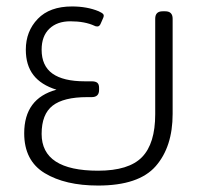

<svg xmlns="http://www.w3.org/2000/svg" viewBox="-20 -560 630 595"><path d="M55 -147Q55 -255 155 -282Q107 -297 83.5 -327.5Q60 -358 60 -406Q60 -463 97 -501.5Q134 -540 203 -540Q250 -540 286 -525Q297 -520 300 -516Q303 -512 300 -505L293 -489Q289 -478 282 -478Q276 -478 273 -480Q243 -494 198 -494Q157 -494 133 -471Q109 -448 109 -406Q109 -356 142.5 -332Q176 -308 243 -308H264Q276 -308 281.5 -303.5Q287 -299 287 -288V-281Q287 -259 264 -259H250Q177 -259 143 -232.5Q109 -206 109 -145Q109 -31 284 -31Q379 -31 420 -73Q461 -115 461 -206V-502Q461 -525 484 -525H492Q515 -525 515 -502V-207Q515 -105 462.5 -45Q410 15 284 15Q182 15 118.5 -23.5Q55 -62 55 -147Z"/></svg>

Font: Mitr ExtraLight
Style: Regular
Weight: 250
Designer: Thanarat Vachiruckul
Foundry: Cadson Demak Co.,Ltd.
Version: Version 1.000